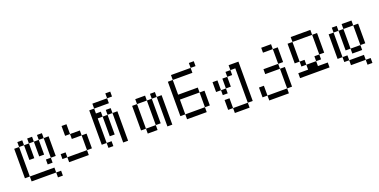

<svg xmlns="http://www.w3.org/2000/svg" viewBox="-18 -1398 4536 2295"><g transform="rotate(-20 2250.0 -250.0)"><path d="M500 125V62.5H437.5V125ZM437.5 62.5V0H125V62.5ZM125 0Q125 0 125 -375H62.5Q62.5 -375 62.5 0ZM437.5 -125H375V-62.5H437.5ZM437.5 -125H500Q500 -125 500 -375H437.5Q437.5 -375 437.5 -125ZM187.5 -375V-187.5H250V-375ZM312.5 -375V-187.5H375V-375ZM125 -375H187.5V-437.5H125ZM250 -375H312.5V-437.5H250ZM375 -375H437.5V-437.5H375Z M625 -62.5V0H875V-62.5ZM625 -62.5V-125H562.5V-62.5ZM875 -62.5H937.5V-250H875ZM875 -250V-312.5H750V-250ZM750 -312.5Q750 -312.5 750 -437.5H687.5Q687.5 -437.5 687.5 -312.5Z M1187.5 0V-62.5H1125V0ZM1375 -562.5V-625H1312.5V-562.5H1125V-500H1062.5V-62.5H1125V-375H1187.5Q1187.5 -375 1187.5 -125H1250Q1250 -125 1250 -375H1187.5V-437.5H1125V-500H1312.5V-562.5ZM1312.5 -375Q1312.5 -375 1312.5 0H1375Q1375 0 1375 -375ZM1250 -375H1312.5V-437.5H1250Z M1625 -62.5V0H1750V-62.5ZM1625 -62.5V-375H1562.5V-62.5ZM1750 -62.5H1812.5V-375H1750ZM1875 -375Q1875 -375 1875 0H1937.5Q1937.5 0 1937.5 -375ZM1625 -375H1750V-437.5H1625ZM1812.5 -375H1875V-437.5H1812.5Z M2437.5 -562.5V-625H2375V-562.5H2125V-500H2062.5V-62.5H2125V0H2375V-62.5H2125V-250H2375V-62.5H2437.5V-250H2375V-312.5H2125V-500H2375V-562.5Z M2687.5 62.5V125H2875V62.5ZM2687.5 62.5Q2687.5 62.5 2687.5 -62.5H2625Q2625 -62.5 2625 62.5ZM2875 62.5H2937.5Q2937.5 62.5 2937.5 -437.5H2812.5V-375H2750V-312.5H2687.5Q2687.5 -312.5 2687.5 -187.5H2625V-125H2687.5V-187.5H2750Q2750 -187.5 2750 -312.5H2812.5V-375H2875ZM2625 -187.5Q2625 -187.5 2625 -312.5H2562.5Q2562.5 -312.5 2562.5 -187.5Z M3125 62.5V125H3375V62.5ZM3125 62.5Q3125 62.5 3125 -62.5H3062.5Q3062.5 -62.5 3062.5 62.5ZM3375 62.5H3437.5Q3437.5 62.5 3437.5 -187.5H3375Q3375 -187.5 3375 62.5ZM3375 -187.5V-250H3187.5V-187.5ZM3375 -250H3437.5V-437.5H3375ZM3375 -437.5V-500H3250V-437.5Z M3937.5 0V-62.5H3812.5V-125H3687.5V-62.5H3562.5V0ZM3687.5 -125V-187.5H3625V-125ZM3812.5 -125H3875V-187.5H3812.5ZM3625 -187.5Q3625 -187.5 3625 -437.5H3562.5Q3562.5 -437.5 3562.5 -187.5ZM3875 -187.5H3937.5Q3937.5 -187.5 3937.5 -437.5H3875Q3875 -437.5 3875 -187.5ZM3625 -437.5H3875V-500H3625Z M4437.5 125V62.5H4375V125ZM4375 62.5V0H4187.5V62.5ZM4187.5 0V-62.5H4125V0ZM4125 -62.5V-375H4062.5V-62.5ZM4250 -125V-62.5H4375V-125ZM4250 -125Q4250 -125 4250 -375H4187.5Q4187.5 -375 4187.5 -125ZM4375 -125H4437.5Q4437.5 -125 4437.5 -375H4375Q4375 -375 4375 -125ZM4125 -375H4187.5V-437.5H4125ZM4250 -375H4375V-437.5H4250Z"/></g></svg>

Font: CalcUnifontExMono
Style: Regular
Weight: 500
Version: Version 15.0.06